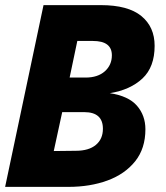

<svg xmlns="http://www.w3.org/2000/svg" viewBox="-29 -730 649 750"><path d="M-9 0 141 -710H365Q471 -710 523 -667.5Q575 -625 575 -551Q575 -468 527.5 -423.5Q480 -379 400 -366Q473 -355 506 -317Q539 -279 539 -225Q539 -150 499 -100Q459 -50 391 -25Q323 0 238 0ZM243 -427H305Q353 -427 380.5 -451.5Q408 -476 408 -514Q408 -570 334 -570H273ZM181 -140 267 -141Q318 -141 345.5 -164Q373 -187 373 -227Q373 -292 300 -292H214Z"/></svg>

Font: Geist Mono ExtraBold
Style: Italic
Weight: 800
Italic angle: -12°
Monospace: yes
Designer: Basement.studio, Andrés Briganti, Mateo Zaragoza
Foundry: Basement.studio, Vercel, Andrés Briganti, Guido Ferreyra, Mateo Zaragoza
Version: Version 1.500; ttfautohint (v1.8.4.7-5d5b)